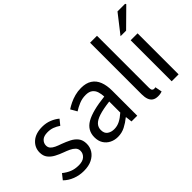

<svg xmlns="http://www.w3.org/2000/svg" viewBox="-80 -1166 1609 1609"><g transform="rotate(-45 724.0 -361.5)"><path d="M209 12Q156 12 108.5 -6.5Q61 -25 28 -58L66 -106Q98 -80 132.5 -66Q167 -52 212 -52Q260 -52 284 -74.5Q308 -97 308 -128Q308 -153 291.5 -169.5Q275 -186 250.5 -197.5Q226 -209 198 -219Q162 -232 129 -249.5Q96 -267 75.5 -293.5Q55 -320 55 -360Q55 -419 99.5 -458.5Q144 -498 223 -498Q268 -498 307 -482.5Q346 -467 374 -443L336 -396Q310 -414 283 -424Q256 -434 223 -434Q177 -434 155.5 -413Q134 -392 134 -364Q134 -342 147 -327.5Q160 -313 183.5 -302Q207 -291 237 -281Q275 -267 309.5 -249.5Q344 -232 365.5 -204.5Q387 -177 387 -133Q387 -93 366.5 -60.5Q346 -28 306.5 -8Q267 12 209 12Z M613 12Q573 12 540.5 -4.5Q508 -21 489 -51.5Q470 -82 470 -126Q470 -208 542 -250Q614 -292 770 -309Q769 -339 760.5 -367Q752 -395 730 -412Q708 -429 669 -429Q627 -429 590 -413.5Q553 -398 524 -379L492 -435Q514 -450 544 -464.5Q574 -479 609 -488.5Q644 -498 683 -498Q742 -498 779.5 -473.5Q817 -449 834.5 -404Q852 -359 852 -298V0H784L777 -58H774Q739 -29 699 -8.5Q659 12 613 12ZM636 -56Q672 -56 703.5 -72Q735 -88 770 -119V-250Q688 -240 640.5 -224.5Q593 -209 572 -186Q551 -163 551 -131Q551 -91 576 -73.5Q601 -56 636 -56Z M1092 9Q1061 9 1042 -3.5Q1023 -16 1014 -40.5Q1005 -65 1005 -100V-712H1087V-94Q1087 -74 1094 -66.5Q1101 -59 1111 -59Q1115 -59 1118.5 -59.5Q1122 -60 1128 -61L1140 1Q1131 4 1119.5 6.5Q1108 9 1092 9Z M1260 0V-486H1342V0ZM1224 -570 1353 -735H1443L1448 -726L1290 -570Z"/></g></svg>

Font: Source Sans 3 ExtraLight
Style: Regular
Weight: 400
Version: Version 3.052;hotconv 1.1.0;makeotfexe 2.6.0